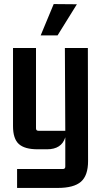

<svg xmlns="http://www.w3.org/2000/svg" viewBox="-20 -726 504 944"><path d="M180 -552 244 -706 358 -705 263 -552ZM289 105Q301 105 301 93V-51Q283 8 211 8H165Q101 8 72.5 -18Q44 -44 44 -106V-490H157V-95Q157 -83 169 -83H301L299 -490H412L413 66Q413 137 378 167.5Q343 198 264 198H64V105Z"/></svg>

Font: Gemunu Libre
Style: Bold
Weight: 700
Designer: Puspanada Ekanayake, Sola Matas, Pathum Egodawatta, Kosala Senevirathne
Foundry: mooniak
Version: Version 1.100